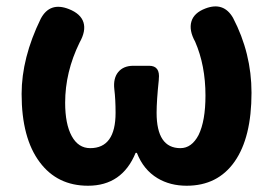

<svg xmlns="http://www.w3.org/2000/svg" viewBox="-20 -579 873 613"><path d="M261 14Q163 14 107 -61Q49 -138 49 -279Q49 -394 110 -519Q139 -574 200 -550Q238 -535 246.5 -507.5Q255 -480 234 -443Q188 -349 188 -251Q188 -183 209 -144.5Q230 -106 268 -106Q349 -106 349 -219Q349 -261 345 -294Q341 -329 357.5 -349Q374 -369 406 -369H414H456Q492 -369 487 -326V-324Q480 -257 480 -219Q480 -106 556 -106Q592 -106 614 -148Q636 -193 636 -274Q636 -370 603 -446Q583 -482 591 -510Q599 -538 636 -552Q694 -574 724 -522Q783 -409 783 -283Q783 -140 729 -63Q675 14 576 14Q523 14 483 -10Q438 -37 417 -91H413Q370 14 261 14Z"/></svg>

Font: GenSenRounded JP B
Style: Regular
Weight: 700
Version: Version 1.501;PS 1;hotconv 16.6.51;makeotf.lib2.5.65220